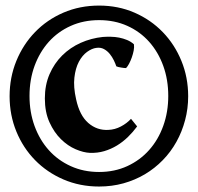

<svg xmlns="http://www.w3.org/2000/svg" viewBox="-20 -660 725 702"><path d="M342.3 -639.6Q412.1 -639.6 471.7 -613.8Q531.2 -587.9 575 -542.7Q618.7 -497.6 643.3 -437.3Q668 -377 668 -308.1Q668 -262.7 656.7 -220.5Q645.5 -178.2 625 -141.4Q604.5 -104.5 575.2 -74.5Q545.9 -44.4 509.8 -22.9Q473.6 -1.5 431.4 10.3Q389.2 22 342.3 22Q272 22 211.9 -3.9Q151.9 -29.8 108.2 -74.5Q64.5 -119.1 39.8 -179.2Q15.1 -239.3 15.1 -308.1Q15.1 -377 39.8 -437.3Q64.5 -497.6 108.2 -542.7Q151.9 -587.9 211.9 -613.8Q272 -639.6 342.3 -639.6ZM342.3 -586.4Q285.6 -586.4 238.8 -565.4Q191.9 -544.4 158.4 -507.1Q125 -469.7 106.4 -419.2Q87.9 -368.7 87.9 -309.1Q87.9 -250 106.4 -199.2Q125 -148.4 158.4 -111.1Q191.9 -73.7 238.8 -52.5Q285.6 -31.2 342.3 -31.2Q398.9 -31.2 445.6 -52.7Q492.2 -74.2 525.4 -111.6Q558.6 -148.9 576.9 -199.7Q595.2 -250.5 595.2 -309.1Q595.2 -368.7 576.9 -419.2Q558.6 -469.7 525.4 -507.1Q492.2 -544.4 445.6 -565.4Q398.9 -586.4 342.3 -586.4ZM469.7 -498Q471.2 -487.8 468.8 -475.1Q466.3 -462.4 461.9 -450Q457.5 -437.5 451.9 -427Q446.3 -416.5 440.9 -411.1Q437.5 -411.1 432.6 -411.6Q427.7 -412.1 422.6 -413.1Q417.5 -414.1 412.8 -415Q408.2 -416 405.3 -417.5Q402.3 -426.8 396.2 -439.5Q390.1 -452.1 381.1 -463.1Q372.1 -474.1 359.9 -480.7Q347.7 -487.3 332 -484.9Q315.9 -482.9 298.3 -470.2Q280.8 -457.5 268.3 -434.1Q255.9 -410.6 252 -376.5Q248 -342.3 258.3 -296.9Q271 -237.8 303 -210.2Q335 -182.6 376.5 -185.1Q399.9 -186 421.9 -197.5Q443.8 -209 459 -225.6L481.4 -197.8Q466.3 -177.2 447.8 -159.2Q429.2 -141.1 407.5 -127.9Q385.7 -114.7 361.1 -107.4Q336.4 -100.1 308.6 -101.1Q285.2 -102.1 256.6 -114.3Q228 -126.5 202.9 -151.1Q177.7 -175.8 160.9 -212.9Q144 -250 144 -300.3Q144 -349.1 161.1 -388.7Q178.2 -428.2 207.5 -457.3Q236.8 -486.3 275.1 -503.4Q313.5 -520.5 356 -524.9Q369.6 -525.9 385 -525.6Q400.4 -525.4 415.5 -522.5Q430.7 -519.5 444.8 -513.7Q459 -507.8 469.7 -498Z"/></svg>

Font: Varendra
Style: Regular
Weight: 700
Designer: Jacob Thomas
Foundry: Bangla Type Foundry
Version: Version 1.008